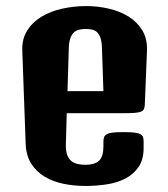

<svg xmlns="http://www.w3.org/2000/svg" viewBox="-20 -613 559 639"><path d="M54.2 -444.3Q52.7 -483.4 70.6 -511.5Q88.4 -539.6 118.4 -557.6Q148.4 -575.7 187.3 -584.2Q226.1 -592.8 266.6 -592.8Q305.2 -592.8 342.3 -584.2Q379.4 -575.7 408.2 -557.6Q437 -539.6 453.9 -511.5Q470.7 -483.4 469.2 -444.3L461.9 -264.2Q461.4 -254.9 458.7 -249.5Q456.1 -244.1 448.7 -241.2Q441.4 -238.3 428 -237.3Q414.6 -236.3 392.6 -236.3H202.1L199.2 -130.9Q198.7 -112.3 202.9 -99.6Q207 -86.9 215.3 -79.1Q223.6 -71.3 235.8 -67.9Q248 -64.5 263.7 -64.5Q294.9 -64.5 309.6 -78.1Q324.2 -91.8 324.2 -126.5V-141.6Q324.2 -150.9 326.7 -157Q329.1 -163.1 336.2 -166.7Q343.3 -170.4 356.4 -171.9Q369.6 -173.3 391.6 -173.3Q413.1 -173.3 426.3 -171.9Q439.5 -170.4 446.5 -166.7Q453.6 -163.1 455.8 -157.2Q458 -151.4 458 -142.1V-120.6Q458 -82 441.4 -57.6Q424.8 -33.2 397.7 -19Q370.6 -4.9 335.7 0.5Q300.8 5.9 264.2 5.9Q227.1 5.9 191.9 -1.2Q156.7 -8.3 129.2 -24.7Q101.6 -41 84.2 -67.9Q66.9 -94.7 65.4 -134.8ZM324.2 -309.6 319.3 -452.6Q318.8 -473.1 314.7 -485.8Q310.5 -498.5 303.5 -505.4Q296.4 -512.2 286.9 -514.4Q277.3 -516.6 266.6 -516.6Q254.4 -516.6 244.1 -514.4Q233.9 -512.2 226.3 -505.4Q218.8 -498.5 214.1 -485.8Q209.5 -473.1 209 -452.6L204.6 -309.6Z"/></svg>

Font: Denk One
Style: Regular
Weight: 400
Designer: Irina Smirnova
Foundry: Irina Smirnova
Version: Version 1.002